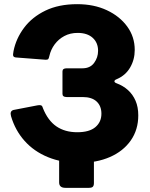

<svg xmlns="http://www.w3.org/2000/svg" viewBox="-20 -772 718 922"><path d="M294 130Q264 130 264 104V-64H431V107Q431 119 426 124.5Q421 130 407 130ZM360 10Q277 10 210 -17.5Q143 -45 98 -95.5Q53 -146 33 -214Q26 -239 45 -244L159 -266Q169 -268 176 -266.5Q183 -265 186 -253Q210 -193 251 -165Q292 -137 351 -137Q409 -137 438 -161.5Q467 -186 467 -226Q467 -263 444 -284.5Q421 -306 377 -306H300Q280 -306 280 -321V-429Q280 -444 300 -444H376Q413 -444 432 -470Q451 -496 451 -528Q451 -567 425 -590.5Q399 -614 353 -614Q317 -614 289 -599Q261 -584 242.5 -559Q224 -534 217 -503Q215 -494 212.5 -489.5Q210 -485 200 -485L57 -496Q47 -497 44 -502.5Q41 -508 45 -527Q57 -587 95.5 -638.5Q134 -690 198 -721Q262 -752 351 -752Q431 -752 493 -723Q555 -694 591 -644.5Q627 -595 627 -532Q627 -486 605 -448Q583 -410 541 -392Q530 -388 529.5 -382Q529 -376 540 -372Q572 -360 595 -339Q618 -318 631 -288Q644 -258 644 -218Q644 -149 608 -97.5Q572 -46 508 -18Q444 10 360 10Z"/></svg>

Font: Libre Franklin ExtraBold
Style: Regular
Weight: 800
Designer: Pablo Impallari, Rodrigo Fuenzalida, Nhung Nguyen
Foundry: Impallari Type
Version: Version 3.000